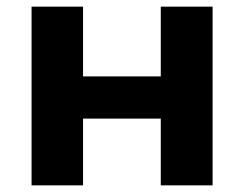

<svg xmlns="http://www.w3.org/2000/svg" viewBox="-20 -558 734 578"><path d="M75 -538H230V-328H464V-538H620V0H464V-201H230V0H75Z"/></svg>

Font: mBank
Style: Bold
Weight: 700
Designer: Julieta Ulanovsky
Foundry: Julieta Ulanovsky
Version: Version 7.200